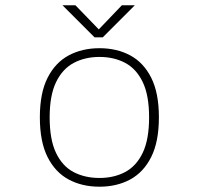

<svg xmlns="http://www.w3.org/2000/svg" viewBox="-20 -694 750 725"><path d="M355.5 11Q290 11 239.2 -16.2Q188.5 -43.5 159.5 -101.2Q130.5 -159 130.5 -251Q130.5 -343 159.8 -400.5Q189 -458 239.8 -485Q290.5 -512 355.5 -512Q421 -512 471.5 -485Q522 -458 551 -400.5Q580 -343 580 -251Q580 -159 551 -101.2Q522 -43.5 471.5 -16.2Q421 11 355.5 11ZM355.5 -22Q410.5 -22 452.8 -44.5Q495 -67 519 -117.2Q543 -167.5 543 -251Q543 -334 519 -384Q495 -434 452.8 -456.5Q410.5 -479 355.5 -479Q301 -479 258.5 -456.5Q216 -434 191.8 -384Q167.5 -334 167.5 -251Q167.5 -167 191.5 -116.8Q215.5 -66.5 258 -44.2Q300.5 -22 355.5 -22ZM489 -674 368 -553H337L216 -674H265L353 -583L440 -674Z"/></svg>

Font: League Mono Thin
Style: Regular
Weight: 100
Width: 6
Designer: Tyler Finck
Foundry: The League of Moveable Type / Tyler Finck
Version: Version 2.300;RELEASE